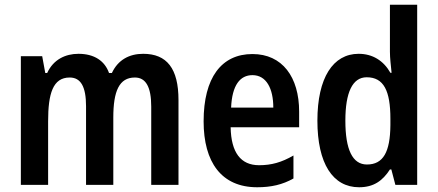

<svg xmlns="http://www.w3.org/2000/svg" viewBox="-20 -780 1847 810"><path d="M584 -553C526 -553 478 -528 452 -472H440C422 -523 378 -553 311 -553C256 -553 205 -529 179 -472H171L158 -543H68V0H183V-268C183 -385 203 -453 274 -453C321 -453 343 -414 343 -332V0H458V-284C458 -396 483 -453 549 -453C596 -453 618 -412 618 -330V0H733V-358C733 -491 684 -553 584 -553Z M1045 -552C914 -552 839 -452 839 -268C839 -96 914 10 1065 10C1124 10 1172 -1 1218 -27V-124C1168 -95 1125 -83 1073 -83C996 -83 955 -136 953 -243H1242V-309C1242 -455 1171 -552 1045 -552ZM1045 -463C1104 -463 1133 -406 1133 -326H955C959 -421 993 -463 1045 -463Z M1495 10C1556 10 1594 -17 1625 -65H1631L1648 0H1740V-760H1625V-562C1625 -534 1629 -504 1632 -473H1627C1598 -524 1552 -553 1493 -553C1385 -553 1319 -452 1319 -271C1319 -90 1384 10 1495 10ZM1528 -86C1467 -86 1437 -149 1437 -271C1437 -390 1467 -454 1527 -454C1599 -454 1627 -397 1627 -279V-252C1626 -139 1597 -86 1528 -86Z"/></svg>

Font: Noto Sans Gujarati UI Condensed SemiBold
Style: Regular
Weight: 600
Width: 3
Designer: Jelle Bosma - Monotype Design Team, Universal Thirst
Foundry: Monotype Imaging Inc.
Version: Version 2.106